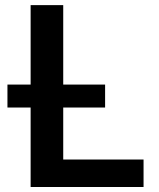

<svg xmlns="http://www.w3.org/2000/svg" viewBox="-20 -748 635 768"><path d="M102.5 0V-727.5H232.9V-109.9H554.2V0ZM9.8 -317.9V-409.7H400.4V-317.9Z"/></svg>

Font: Inter SemiBold
Style: Regular
Weight: 600
Designer: Rasmus Andersson
Foundry: rsms
Version: Version 4.001;git-9221beed3